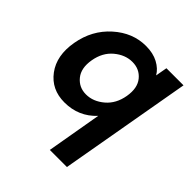

<svg xmlns="http://www.w3.org/2000/svg" viewBox="-221 -709 1120 1120"><g transform="rotate(45 339.0 -149.0)"><path d="M339 -562Q398 -562 440 -539.5Q482 -517 502 -482L515 -554H656L512 264H371L430 -76Q352 8 235 8Q128 8 68 -72.5Q8 -153 30 -278Q52 -403 141 -482.5Q230 -562 339 -562ZM291 -114Q350 -114 401.5 -157.5Q453 -201 466 -277Q479 -353 443.5 -396.5Q408 -440 349 -440Q290 -440 238.5 -397Q187 -354 174 -278Q161 -202 197 -158Q233 -114 291 -114Z"/></g></svg>

Font: Poppins SemiBold
Style: Italic
Weight: 600
Italic angle: -10°
Designer: Ninad Kale (Devanagari), Jonny Pinhorn (Latin)
Foundry: Indian Type Foundry
Version: Version 3.200;PS 1.000;hotconv 16.6.54;makeotf.lib2.5.65590